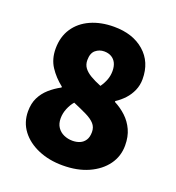

<svg xmlns="http://www.w3.org/2000/svg" viewBox="-122 -744 784 854"><g transform="rotate(20 270.0 -317.0)"><path d="M268 12Q204 12 152.5 -10Q101 -32 71.5 -71Q42 -110 42 -162Q42 -199 55.5 -226.5Q69 -254 92.5 -275Q116 -296 146 -312V-316Q109 -345 85.5 -381Q62 -417 62 -466Q62 -522 89 -562.5Q116 -603 164 -624.5Q212 -646 274 -646Q363 -646 417.5 -598.5Q472 -551 472 -470Q472 -441 461 -416Q450 -391 432 -371.5Q414 -352 391 -337V-333Q422 -317 446.5 -294Q471 -271 485.5 -239.5Q500 -208 500 -166Q500 -115 471 -75Q442 -35 390 -11.5Q338 12 268 12ZM272 -106Q291 -106 306.5 -112.5Q322 -119 331.5 -133.5Q341 -148 341 -172Q341 -195 327 -210.5Q313 -226 286.5 -239Q260 -252 222 -268Q208 -252 198.5 -229Q189 -206 189 -182Q189 -157 200.5 -140Q212 -123 231 -114.5Q250 -106 272 -106ZM306 -378Q320 -398 327 -417.5Q334 -437 334 -458Q334 -480 326.5 -495.5Q319 -511 304.5 -519.5Q290 -528 270 -528Q247 -528 229.5 -513.5Q212 -499 212 -466Q212 -445 223 -430Q234 -415 255 -402.5Q276 -390 306 -378Z"/></g></svg>

Font: Assistant ExtraLight ExtraBold
Style: Regular
Weight: 800
Version: Version 3.000